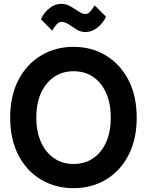

<svg xmlns="http://www.w3.org/2000/svg" viewBox="-20 -963 766 1000"><path d="M363 17Q268 17 193 -28Q118 -73 75.5 -155.5Q33 -238 33 -350Q33 -463 75.5 -545.5Q118 -628 193 -673.5Q268 -719 363 -719Q458 -719 532.5 -673.5Q607 -628 649.5 -545.5Q692 -463 692 -350Q692 -238 649.5 -155.5Q607 -73 532.5 -28Q458 17 363 17ZM363 -109Q423 -109 466.5 -139.5Q510 -170 533.5 -224Q557 -278 557 -350Q557 -423 533.5 -477Q510 -531 466.5 -561.5Q423 -592 363 -592Q304 -592 260.5 -561.5Q217 -531 193 -477Q169 -423 169 -350Q169 -278 193 -224Q217 -170 260.5 -139.5Q304 -109 363 -109ZM252 -803 193 -863Q209 -898 238 -920.5Q267 -943 299 -943Q324 -943 346.5 -930Q369 -917 389 -903.5Q409 -890 425 -890Q439 -890 451 -904Q463 -918 473 -935L532 -876Q516 -841 486.5 -818.5Q457 -796 425 -796Q400 -796 378.5 -809.5Q357 -823 338 -836Q319 -849 300 -849Q286 -849 273.5 -834.5Q261 -820 252 -803Z"/></svg>

Font: Zen Kaku Gothic New Black
Style: Regular
Weight: 900
Designer: Yoshimichi Ohira
Foundry: Positype
Version: Version 1.001